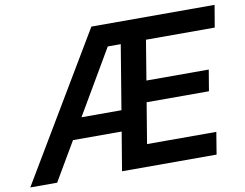

<svg xmlns="http://www.w3.org/2000/svg" viewBox="-114 -837 1206 945"><g transform="rotate(-10 488.5 -364.0)"><path d="M-36.1 0 397.5 -727.5H1013.2L994.6 -617.2H650.9L618.2 -418.9H929.7L912.1 -313.5H600.6L566.9 -110.4H913.1L895 0H422.4L454.6 -192.9H211.4L98.1 0ZM272 -296.4H471.7L524.9 -617.2H460Z"/></g></svg>

Font: Inter Display SemiBold
Style: Italic
Weight: 600
Italic angle: -9.39999°
Designer: Rasmus Andersson
Foundry: rsms
Version: Version 4.000;git-a52131595